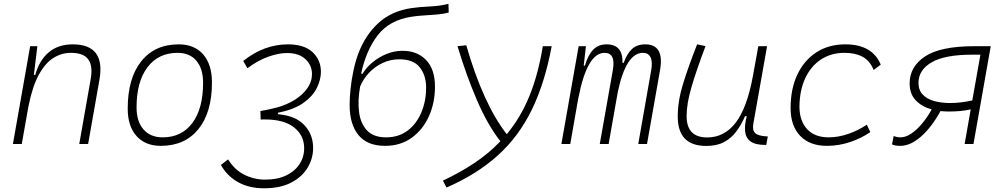

<svg xmlns="http://www.w3.org/2000/svg" viewBox="-20 -762 5313 1016"><path d="M48.3 0 139.6 -517.6H177.7L159.2 -365.7H166.5Q188 -442.9 238 -485.1Q288.1 -527.3 364.7 -527.3Q539.1 -527.3 506.3 -340.3L446.3 0H399.4L460 -344.2Q472.2 -413.1 447 -447.8Q421.9 -482.4 355 -482.4Q305.7 -482.4 262.5 -455.3Q219.2 -428.2 185.3 -366.2Q151.4 -304.2 130.4 -198.7L95.2 0Z M831.1 9.8Q748.5 9.8 702.1 -42.5Q655.8 -94.7 655.8 -187.5Q655.8 -347.7 727.3 -437.5Q798.8 -527.3 925.8 -527.3Q1008.8 -527.3 1055.2 -474.1Q1101.6 -420.9 1101.6 -325.2Q1101.6 -167.5 1030 -78.9Q958.5 9.8 831.1 9.8ZM840.8 -35.2Q941.4 -35.2 998 -111.3Q1054.7 -187.5 1054.7 -323.7Q1054.7 -398.4 1019.3 -440.4Q983.9 -482.4 919.9 -482.4Q817.9 -482.4 760.3 -406Q702.6 -329.6 702.6 -193.8Q702.6 -119.1 739.3 -77.1Q775.9 -35.2 840.8 -35.2Z M1376.5 234.4Q1298.3 234.4 1240.2 202.1Q1182.1 169.9 1148.9 110.8L1187 81.5Q1222.2 137.7 1273.9 163.1Q1325.7 188.5 1382.3 188.5Q1450.2 188.5 1497.1 165Q1543.9 141.6 1567.6 102.3Q1591.3 63 1589.4 16.1Q1586.9 -49.3 1533.7 -89.6Q1480.5 -129.9 1382.8 -129.9Q1380.9 -129.9 1375.7 -129.9Q1370.6 -129.9 1359.4 -129.4L1357.9 -174.3Q1385.3 -179.2 1407.7 -184.1Q1430.2 -189 1446.3 -193.4Q1498.5 -208 1540.3 -234.1Q1582 -260.3 1606.4 -295.2Q1630.9 -330.1 1630.9 -370.1Q1630.9 -416.5 1596.2 -449Q1561.5 -481.4 1499 -481.4Q1455.6 -481.4 1401.4 -462.6Q1347.2 -443.8 1289.1 -400.9L1267.1 -439.5Q1377.4 -527.3 1503.4 -527.3Q1589.4 -527.3 1633.8 -486.1Q1678.2 -444.8 1678.2 -381.8Q1678.2 -341.3 1657 -297.4Q1635.7 -253.4 1585.9 -217.8Q1536.1 -182.1 1450.7 -165.5V-157.7L1459 -156.7Q1544.9 -147.9 1589.6 -100.8Q1634.3 -53.7 1636.7 12.2Q1639.2 69.8 1610.6 120.6Q1582 171.4 1523.4 202.9Q1464.8 234.4 1376.5 234.4Z M2017.6 9.8Q1923.3 9.8 1876.7 -47.4Q1830.1 -104.5 1830.1 -207.5Q1830.1 -245.6 1835.2 -293.5Q1840.3 -341.3 1850.8 -390.4Q1861.3 -439.5 1877 -481Q1914.6 -578.6 1983.6 -641.1Q2052.7 -703.6 2155.3 -718.8Q2200.7 -725.6 2254.2 -727.8Q2307.6 -730 2353 -741.7L2354.5 -695.8Q2328.6 -688.5 2293.7 -685.3Q2258.8 -682.1 2222.7 -680.2Q2186.5 -678.2 2156.7 -673.3Q2040.5 -655.3 1979 -575.7Q1917.5 -496.1 1891.1 -372.6L1897.9 -371.1Q1918 -404.3 1950.9 -431.9Q1983.9 -459.5 2025.1 -476.3Q2066.4 -493.2 2110.4 -493.2Q2187.5 -493.2 2234.6 -444.6Q2281.7 -396 2281.7 -303.7Q2281.7 -218.8 2250 -147.5Q2218.3 -76.2 2158.9 -33.2Q2099.6 9.8 2017.6 9.8ZM2022.5 -35.2Q2090.8 -35.2 2138.2 -71.8Q2185.5 -108.4 2210.2 -168.5Q2234.9 -228.5 2234.9 -297.9Q2234.9 -363.3 2201.2 -405.8Q2167.5 -448.2 2093.3 -448.2Q2045.9 -448.2 2004.6 -428.7Q1963.4 -409.2 1932.6 -376.5Q1901.9 -343.8 1885.7 -304.2Q1872.1 -229.5 1880.1 -168.5Q1888.2 -107.4 1922.6 -71.3Q1957 -35.2 2022.5 -35.2Z M2342.8 230.5 2323.7 193.8Q2418 149.4 2493.7 98.4Q2569.3 47.4 2627.9 -14.6Q2561 -99.6 2504.6 -230.2Q2448.2 -360.8 2400.9 -517.6L2447.3 -522.5Q2537.1 -211.4 2661.6 -51.8Q2735.4 -140.6 2781.7 -254.6Q2828.1 -368.7 2852.5 -517.6H2899.4Q2863.3 -323.7 2794.7 -182.4Q2726.1 -41 2615.5 59.3Q2504.9 159.7 2342.8 230.5Z M3080.6 -517.6 3068.8 -414.6H3075.2Q3091.3 -470.2 3118.7 -498.8Q3146 -527.3 3189.9 -527.3Q3277.3 -527.3 3273.9 -429.2H3280.3Q3297.4 -477.5 3324 -502.4Q3350.6 -527.3 3394.5 -527.3Q3496.6 -527.3 3472.7 -390.6L3403.8 0H3357.4L3425.8 -389.6Q3434.1 -435.5 3422.4 -459Q3410.6 -482.4 3382.3 -482.4Q3292.5 -482.4 3249 -274.4L3200.7 0H3153.8L3222.7 -389.6Q3239.7 -482.4 3179.2 -482.4Q3086.4 -482.4 3040.5 -242.7V-244.6L2997.6 0H2950.7L3042 -517.6Z M3717.3 10.3Q3566.4 10.3 3566.4 -145Q3566.4 -227.1 3594.2 -317.6Q3622.1 -408.2 3668.9 -527.3L3713.4 -518.1Q3664.6 -388.7 3638.9 -300.8Q3613.3 -212.9 3613.3 -147.5Q3613.3 -34.7 3722.2 -34.7Q3813 -34.7 3873 -112.8Q3933.1 -190.9 3963.9 -358.4L3992.7 -517.6H4039.1L3966.3 -106.9Q3960.4 -73.2 3975.8 -58.1Q3991.2 -43 4034.2 -40.5L4043 -40L4034.7 4.9H4029.3Q3976.6 4.9 3951.4 -13.9Q3926.3 -32.7 3922.9 -66.7Q3919.4 -100.6 3931.6 -147H3922.4Q3903.3 -103 3877.2 -67.4Q3851.1 -31.7 3812.5 -10.7Q3773.9 10.3 3717.3 10.3Z M4364.7 -35.2Q4416 -35.2 4469 -53.5Q4522 -71.8 4566.9 -102.1L4585.4 -63Q4538.1 -30.3 4478.3 -10.3Q4418.5 9.8 4355.5 9.8Q4265.1 9.8 4214.4 -43Q4163.6 -95.7 4163.6 -189.9Q4163.6 -292 4199.5 -367.7Q4235.4 -443.4 4300.5 -485.4Q4365.7 -527.3 4453.1 -527.3Q4596.2 -527.3 4640.6 -419.9L4603 -391.6Q4583.5 -440.4 4544.7 -461.4Q4505.9 -482.4 4449.2 -482.4Q4377.4 -482.4 4323.7 -446.8Q4270 -411.1 4240.5 -346.7Q4210.9 -282.2 4210.4 -195.8Q4211.4 -120.1 4252 -77.6Q4292.5 -35.2 4364.7 -35.2Z M5002.4 -171.9Q4978.5 -171.9 4957 -174.3Q4910.2 -89.4 4854.2 -39.8Q4798.3 9.8 4743.7 9.8Q4728.5 9.8 4717.5 7.6Q4706.5 5.4 4700.2 2L4709 -42.5Q4710 -42 4720 -38.6Q4730 -35.2 4745.6 -35.2Q4772.5 -35.2 4802 -54.9Q4831.5 -74.7 4859.6 -108.4Q4887.7 -142.1 4910.2 -183.1Q4857.9 -197.3 4825.7 -231.2Q4793.5 -265.1 4793.5 -320.8Q4793.5 -409.2 4875 -463.4Q4956.5 -517.6 5137.2 -517.6H5222.7L5131.3 0H5084.5L5116.7 -183.1Q5087.4 -176.8 5058.6 -174.3Q5029.8 -171.9 5002.4 -171.9ZM5125 -230.5 5168 -472.7H5124.5Q4979 -472.7 4909.7 -432.1Q4840.3 -391.6 4840.3 -323.7Q4840.3 -285.2 4862.5 -261.7Q4884.8 -238.3 4922.9 -227.5Q4960.9 -216.8 5007.8 -216.8Q5063 -216.8 5125 -230.5Z"/></svg>

Font: Cascadia Mono ExtraLight
Style: Italic
Weight: 200
Italic angle: -10°
Monospace: yes
Designer: Aaron Bell
Foundry: Saja Typeworks
Version: Version 2404.023; ttfautohint (v1.8.4)